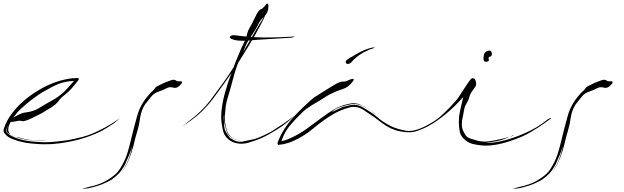

<svg xmlns="http://www.w3.org/2000/svg" viewBox="-35 -864 3598 1107"><path d="M53.7 -164.1Q24.4 -158.2 24.4 -164.1Q24.4 -168.9 30.3 -175.8Q72.3 -210 113.3 -215.8Q155.3 -220.7 185.5 -238.3Q226.6 -263.7 267.6 -286.1Q308.6 -309.6 337.9 -337.9Q349.6 -350.6 362.3 -364.3Q374 -377.9 385.7 -390.6Q389.6 -395.5 390.6 -396.5Q390.6 -397.5 385.7 -397.5Q340.8 -394.5 304.7 -380.9Q269.5 -367.2 206.1 -330.1Q182.6 -315.4 161.1 -298.8Q138.7 -283.2 117.2 -264.6Q99.6 -250 83 -234.4Q66.4 -219.7 51.8 -199.2Q48.8 -194.3 37.1 -177.7Q25.4 -162.1 17.6 -142.6Q13.7 -131.8 12.7 -122.1Q11.7 -111.3 15.6 -102.5Q19.5 -90.8 33.2 -83Q46.9 -74.2 74.2 -71.3Q133.8 -53.7 182.6 -53.7Q231.4 -52.7 231.4 -52.7Q231.4 -51.8 206.1 -51.8Q181.6 -51.8 150.4 -54.7Q132.8 -55.7 116.2 -58.6Q99.6 -61.5 85 -65.4Q46.9 -74.2 23.4 -88.9Q0 -102.5 2.9 -114.3Q6.8 -127.9 8.8 -134.8Q10.7 -140.6 10.7 -140.6Q10.7 -140.6 8.8 -136.7Q6.8 -131.8 0 -114.3Q-2 -96.7 37.1 -77.1Q75.2 -57.6 143.6 -48.8Q213.9 -42 256.8 -44.9Q298.8 -47.9 355.5 -55.7Q393.6 -62.5 442.4 -75.2Q491.2 -86.9 568.4 -127.9Q606.4 -148.4 631.8 -166Q657.2 -182.6 657.2 -182.6Q657.2 -182.6 638.7 -167Q621.1 -150.4 573.2 -122.1Q546.9 -104.5 486.3 -81.1Q425.8 -57.6 348.6 -43.9Q306.6 -36.1 262.7 -33.2Q243.2 -32.2 222.7 -32.2Q199.2 -32.2 175.8 -34.2Q145.5 -36.1 118.2 -40Q89.8 -44.9 64.5 -52.7Q51.8 -56.6 39.1 -61.5Q26.4 -66.4 14.6 -73.2Q4.9 -79.1 -6.8 -92.8Q-14.6 -101.6 -14.6 -111.3Q-14.6 -118.2 -11.7 -125Q4.9 -173.8 36.1 -212.9Q66.4 -252 105.5 -286.1Q145.5 -319.3 190.4 -345.7Q234.4 -372.1 283.2 -389.6Q307.6 -398.4 333 -404.3Q358.4 -410.2 384.8 -413.1Q390.6 -413.1 396.5 -413.1Q402.3 -414.1 408.2 -414.1Q409.2 -414.1 411.1 -414.1Q418 -415 418.9 -410.2Q419.9 -403.3 415 -399.4Q405.3 -386.7 395.5 -375Q385.7 -362.3 375 -350.6Q357.4 -332 335 -314.5Q312.5 -296.9 298.8 -276.4Q286.1 -261.7 265.6 -248Q244.1 -235.4 205.1 -210.9Q136.7 -175.8 118.2 -169.9Q99.6 -163.1 91.8 -166Q86.9 -167 80.1 -168Q74.2 -168.9 53.7 -164.1Q53.7 -164.1 74.2 -181.6Q95.7 -199.2 109.4 -211.9Q109.4 -211.9 53.7 -164.1Z M999 -395.5Q1014.6 -396.5 1014.6 -390.6Q1014.6 -384.8 1010.7 -380.9Q988.3 -352.5 965.8 -358.4Q942.4 -365.2 925.8 -355.5Q903.3 -343.8 879.9 -335.9Q856.4 -328.1 841.8 -312.5Q825.2 -293 821.3 -287.1Q816.4 -281.2 801.8 -262.7Q779.3 -228.5 773.4 -186.5Q767.6 -143.6 755.9 -105.5Q744.1 -67.4 735.4 -27.3Q725.6 11.7 710.9 48.8Q698.2 82 682.6 105.5Q667 128.9 666 128.9Q667 128.9 682.6 103.5Q698.2 77.1 706.1 54.7Q721.7 11.7 723.6 -3.9Q725.6 -19.5 726.6 -18.6Q724.6 -19.5 721.7 -3.9Q718.8 11.7 686.5 83Q668 117.2 651.4 134.8Q634.8 152.3 609.4 170.9Q590.8 182.6 565.4 193.4Q541 205.1 495.1 216.8Q471.7 222.7 455.1 223.6Q438.5 223.6 438.5 223.6Q438.5 223.6 451.2 220.7Q463.9 216.8 492.2 210Q501 209 514.6 204.1Q529.3 200.2 545.9 193.4Q578.1 180.7 612.3 155.3Q647.5 130.9 667 91.8Q686.5 58.6 698.2 22.5Q710 -14.6 718.8 -52.7Q735.4 -123 754.9 -192.4Q773.4 -261.7 822.3 -316.4Q831.1 -328.1 842.8 -337.9Q853.5 -346.7 856.4 -352.5Q863.3 -363.3 876 -369.1Q888.7 -375 912.1 -386.7Q955.1 -404.3 964.8 -404.3Q974.6 -404.3 978.5 -400.4Q981.4 -398.4 985.4 -396.5Q989.3 -394.5 999 -395.5Q999 -395.5 987.3 -382.8Q975.6 -370.1 967.8 -361.3Q967.8 -361.3 999 -395.5Z M1491.2 -829.1Q1501 -842.8 1505.9 -843.8Q1506.8 -843.8 1507.8 -842.8Q1512.7 -838.9 1512.7 -832Q1513.7 -793 1489.3 -770.5Q1464.8 -748 1450.2 -716.8Q1439.5 -694.3 1425.8 -674.8Q1412.1 -655.3 1399.4 -634.8Q1389.6 -619.1 1382.8 -602.5Q1376 -585 1368.2 -568.4Q1353.5 -538.1 1340.8 -507.8Q1328.1 -477.5 1318.4 -444.3Q1311.5 -419.9 1304.7 -394.5Q1297.9 -370.1 1291 -344.7Q1285.2 -322.3 1277.3 -298.8Q1270.5 -276.4 1266.6 -252.9Q1264.6 -240.2 1261.7 -198.2Q1258.8 -155.3 1272.5 -114.3Q1276.4 -98.6 1284.2 -88.9Q1292 -78.1 1300.8 -71.3Q1318.4 -59.6 1333 -57.6Q1347.7 -55.7 1346.7 -56.6Q1346.7 -53.7 1329.1 -57.6Q1310.5 -61.5 1293.9 -75.2Q1287.1 -80.1 1281.2 -87.9Q1275.4 -95.7 1272.5 -105.5Q1254.9 -159.2 1256.8 -180.7Q1258.8 -202.1 1255.9 -201.2Q1255.9 -201.2 1255.9 -198.2Q1255.9 -195.3 1254.9 -180.7Q1256.8 -168 1257.8 -137.7Q1258.8 -106.4 1292 -68.4Q1332 -41 1364.3 -47.9Q1395.5 -53.7 1433.6 -62.5Q1460 -71.3 1484.4 -83Q1508.8 -93.8 1532.2 -107.4Q1566.4 -128.9 1604.5 -154.3Q1641.6 -179.7 1662.1 -197.3Q1624 -156.2 1566.4 -120.1Q1508.8 -84 1477.5 -70.3Q1441.4 -53.7 1396.5 -41Q1377 -35.2 1357.4 -35.2Q1331.1 -35.2 1304.7 -45.9Q1260.7 -68.4 1251 -110.4Q1241.2 -151.4 1240.2 -185.5Q1240.2 -221.7 1246.1 -256.8Q1252 -292 1261.7 -328.1Q1279.3 -390.6 1301.8 -450.2Q1324.2 -510.7 1349.6 -570.3Q1359.4 -593.8 1372.1 -618.2Q1384.8 -642.6 1389.6 -668Q1393.6 -686.5 1404.3 -704.1Q1415 -721.7 1422.9 -738.3Q1446.3 -788.1 1455.1 -798.8Q1463.9 -809.6 1469.7 -811.5Q1472.7 -812.5 1477.5 -814.5Q1481.4 -817.4 1491.2 -829.1Q1491.2 -829.1 1490.2 -807.6Q1489.3 -786.1 1489.3 -772.5Q1489.3 -772.5 1491.2 -829.1ZM1296.9 -658.2Q1303.7 -661.1 1312.5 -661.1Q1318.4 -661.1 1326.2 -660.2Q1344.7 -657.2 1355.5 -656.2Q1376 -654.3 1396.5 -652.3Q1417 -650.4 1437.5 -649.4Q1487.3 -646.5 1539.1 -648.4Q1590.8 -649.4 1640.6 -652.3Q1663.1 -654.3 1664.1 -652.3Q1664.1 -652.3 1661.1 -651.4Q1652.3 -647.5 1641.6 -646.5Q1601.6 -643.6 1561.5 -641.6Q1521.5 -638.7 1481.4 -636.7Q1445.3 -634.8 1406.2 -630.9Q1387.7 -628.9 1369.1 -628.9Q1349.6 -628.9 1331.1 -630.9Q1314.5 -632.8 1297.9 -640.6Q1289.1 -644.5 1290 -649.4Q1290 -653.3 1296.9 -658.2ZM1469.7 -724.6Q1435.5 -659.2 1396.5 -595.7Q1357.4 -531.2 1317.4 -469.7Q1261.7 -385.7 1196.3 -298.8Q1130.9 -211.9 1050.8 -159.2Q1033.2 -146.5 1017.6 -136.7Q1013.7 -133.8 1013.7 -133.8Q1013.7 -134.8 1049.8 -162.1Q1127 -219.7 1175.8 -283.2Q1223.6 -346.7 1254.9 -390.6Q1282.2 -429.7 1306.6 -467.8Q1331.1 -506.8 1356.4 -546.9Q1378.9 -584 1400.4 -621.1Q1421.9 -658.2 1443.4 -695.3Q1456.1 -718.8 1472.7 -743.2Q1488.3 -768.6 1495.1 -793.9Q1502 -803.7 1502.9 -803.7Q1503.9 -803.7 1503.9 -802.7Q1503.9 -799.8 1498 -785.2Q1485.4 -752.9 1469.7 -724.6Z M1975.6 -402.3Q1994.1 -410.2 2000 -409.2Q2002.9 -409.2 2003.9 -408.2Q2005.9 -402.3 2000 -395.5Q1974.6 -360.4 1938.5 -349.6Q1903.3 -338.9 1867.2 -320.3Q1845.7 -308.6 1825.2 -294.9Q1804.7 -281.2 1783.2 -269.5Q1764.6 -258.8 1746.1 -246.1Q1727.5 -234.4 1711.9 -219.7Q1679.7 -187.5 1669.9 -177.7Q1660.2 -168 1632.8 -135.7Q1620.1 -119.1 1610.4 -102.5Q1601.6 -86.9 1593.8 -67.4Q1590.8 -59.6 1587.9 -50.8Q1585 -43 1582 -35.2Q1583 -33.2 1575.2 -43.9Q1566.4 -54.7 1572.3 -46.9Q1589.8 -50.8 1606.4 -54.7Q1623 -59.6 1639.6 -67.4Q1687.5 -88.9 1731.4 -120.1Q1776.4 -152.3 1817.4 -183.6Q1853.5 -210.9 1892.6 -234.4Q1932.6 -256.8 1978.5 -265.6Q2009.8 -274.4 2041 -260.7Q2072.3 -247.1 2088.9 -236.3Q2107.4 -223.6 2117.2 -215.8Q2127.9 -208 2127.9 -208Q2127.9 -205.1 2108.4 -221.7Q2087.9 -238.3 2059.6 -251Q2043 -258.8 2025.4 -262.7Q2008.8 -266.6 1991.2 -263.7Q1910.2 -247.1 1888.7 -227.5Q1867.2 -207 1865.2 -210.9Q1864.3 -211.9 1902.3 -229.5Q1939.5 -247.1 1943.4 -248Q1961.9 -252.9 1990.2 -258.8Q2018.6 -264.6 2051.8 -248Q2112.3 -213.9 2142.6 -186.5Q2173.8 -159.2 2222.7 -134.8Q2254.9 -120.1 2303.7 -110.4Q2352.5 -101.6 2427.7 -141.6Q2463.9 -161.1 2487.3 -178.7Q2510.7 -196.3 2511.7 -195.3Q2510.7 -196.3 2495.1 -179.7Q2478.5 -163.1 2432.6 -135.7Q2413.1 -125 2371.1 -109.4Q2329.1 -94.7 2274.4 -106.4Q2218.8 -116.2 2169.9 -153.3Q2121.1 -191.4 2073.2 -221.7Q2026.4 -257.8 1978.5 -244.1Q1929.7 -230.5 1891.6 -209Q1830.1 -172.9 1774.4 -126Q1719.7 -79.1 1653.3 -49.8Q1641.6 -44.9 1629.9 -41Q1618.2 -37.1 1605.5 -34.2Q1597.7 -33.2 1589.8 -31.2Q1582 -30.3 1574.2 -29.3Q1572.3 -27.3 1570.3 -27.3Q1569.3 -27.3 1567.4 -30.3Q1565.4 -33.2 1564.5 -37.1Q1564.5 -39.1 1565.4 -41Q1567.4 -44.9 1568.4 -49.8Q1570.3 -53.7 1572.3 -58.6Q1591.8 -104.5 1621.1 -144.5Q1651.4 -185.5 1686.5 -219.7Q1704.1 -237.3 1721.7 -253.9Q1740.2 -270.5 1757.8 -287.1Q1775.4 -303.7 1796.9 -315.4Q1818.4 -328.1 1838.9 -341.8Q1900.4 -380.9 1917 -387.7Q1933.6 -394.5 1940.4 -393.6Q1945.3 -393.6 1951.2 -393.6Q1958 -393.6 1975.6 -402.3Q1975.6 -402.3 1959 -381.8Q1942.4 -360.4 1930.7 -346.7Q1930.7 -346.7 1975.6 -402.3ZM1958 -507.8Q1958 -507.8 1958 -508.8Q1958 -516.6 1987.3 -533.2Q2017.6 -550.8 2027.3 -556.6Q2047.9 -568.4 2072.3 -578.1Q2097.7 -586.9 2111.3 -589.8Q2118.2 -590.8 2121.1 -590.8Q2124 -590.8 2124 -589.8Q2124 -589.8 2123 -588.9Q2118.2 -585 2113.3 -584Q2092.8 -579.1 2060.5 -561.5Q2029.3 -543.9 2002.9 -518.6Q2001 -516.6 1995.1 -509.8Q1989.3 -502.9 1986.3 -501Q1980.5 -496.1 1970.7 -495.1Q1970.7 -495.1 1969.7 -495.1Q1960.9 -494.1 1958 -507.8Z M2755.9 -549.8Q2758.8 -564.5 2778.3 -571.3Q2783.2 -572.3 2787.1 -572.3Q2798.8 -572.3 2800.8 -555.7Q2800.8 -553.7 2800.8 -552.7Q2800.8 -540 2790 -537.1Q2777.3 -534.2 2783.2 -523.4Q2784.2 -520.5 2783.2 -515.6Q2782.2 -509.8 2774.4 -508.8Q2770.5 -507.8 2767.6 -507.8Q2753.9 -507.8 2752.9 -521.5Q2752.9 -524.4 2752.9 -528.3Q2752.9 -540 2755.9 -549.8ZM2686.5 -368.2Q2643.6 -308.6 2585.9 -252Q2527.3 -195.3 2462.9 -153.3Q2454.1 -147.5 2445.3 -143.6Q2443.4 -143.6 2443.4 -143.6Q2442.4 -144.5 2460.9 -157.2Q2490.2 -178.7 2525.4 -211.9Q2560.5 -245.1 2589.8 -279.3Q2595.7 -285.2 2606.4 -299.8Q2617.2 -315.4 2628.9 -334Q2646.5 -360.4 2663.1 -385.7Q2679.7 -410.2 2685.5 -412.1Q2688.5 -413.1 2690.4 -413.1Q2700.2 -413.1 2701.2 -404.3Q2701.2 -402.3 2700.2 -398.4Q2696.3 -380.9 2686.5 -368.2ZM2683.6 -401.4Q2689.5 -412.1 2694.3 -412.1Q2695.3 -412.1 2696.3 -412.1Q2702.1 -410.2 2705.1 -404.3Q2715.8 -378.9 2705.1 -363.3Q2695.3 -348.6 2681.6 -330.1Q2674.8 -319.3 2670.9 -304.7Q2668 -291 2661.1 -279.3Q2655.3 -267.6 2648.4 -255.9Q2642.6 -243.2 2640.6 -229.5Q2636.7 -205.1 2634.8 -198.2Q2632.8 -190.4 2628.9 -168.9Q2626 -146.5 2629.9 -126Q2634.8 -105.5 2653.3 -79.1Q2661.1 -71.3 2673.8 -66.4Q2685.5 -62.5 2699.2 -58.6Q2710.9 -54.7 2721.7 -51.8Q2732.4 -48.8 2746.1 -48.8Q2754.9 -45.9 2780.3 -48.8Q2805.7 -51.8 2835 -58.6Q2870.1 -65.4 2899.4 -74.2Q2928.7 -82 2927.7 -84Q2925.8 -85.9 2882.8 -66.4Q2839.8 -47.9 2765.6 -41Q2781.2 -39.1 2809.6 -42Q2836.9 -44.9 2888.7 -58.6Q2921.9 -68.4 2955.1 -81.1Q2988.3 -93.8 3021.5 -110.4Q3039.1 -119.1 3055.7 -128.9Q3071.3 -139.6 3087.9 -149.4Q3095.7 -154.3 3115.2 -169.9Q3134.8 -185.5 3143.6 -183.6Q3143.6 -183.6 3132.8 -174.8Q3121.1 -166 3096.7 -148.4Q3075.2 -132.8 3026.4 -103.5Q2978.5 -74.2 2909.2 -51.8Q2852.5 -32.2 2800.8 -26.4Q2784.2 -24.4 2767.6 -24.4Q2730.5 -24.4 2690.4 -34.2Q2662.1 -41 2639.6 -63.5Q2616.2 -85.9 2614.3 -114.3Q2610.4 -137.7 2610.4 -161.1Q2610.4 -192.4 2617.2 -223.6Q2628.9 -278.3 2641.6 -330.1Q2652.3 -372.1 2658.2 -378.9Q2664.1 -385.7 2669.9 -387.7Q2672.9 -387.7 2675.8 -390.6Q2678.7 -392.6 2683.6 -401.4Q2683.6 -401.4 2689.5 -383.8Q2695.3 -367.2 2699.2 -355.5Q2699.2 -355.5 2683.6 -401.4Z M3481.4 -395.5Q3497.1 -396.5 3497.1 -390.6Q3497.1 -384.8 3493.2 -380.9Q3470.7 -352.5 3448.2 -358.4Q3424.8 -365.2 3408.2 -355.5Q3385.7 -343.8 3362.3 -335.9Q3338.9 -328.1 3324.2 -312.5Q3307.6 -293 3303.7 -287.1Q3298.8 -281.2 3284.2 -262.7Q3261.7 -228.5 3255.9 -186.5Q3250 -143.6 3238.3 -105.5Q3226.6 -67.4 3217.8 -27.3Q3208 11.7 3193.4 48.8Q3180.7 82 3165 105.5Q3149.4 128.9 3148.4 128.9Q3149.4 128.9 3165 103.5Q3180.7 77.1 3188.5 54.7Q3204.1 11.7 3206.1 -3.9Q3208 -19.5 3209 -18.6Q3207 -19.5 3204.1 -3.9Q3201.2 11.7 3168.9 83Q3150.4 117.2 3133.8 134.8Q3117.2 152.3 3091.8 170.9Q3073.2 182.6 3047.9 193.4Q3023.4 205.1 2977.5 216.8Q2954.1 222.7 2937.5 223.6Q2920.9 223.6 2920.9 223.6Q2920.9 223.6 2933.6 220.7Q2946.3 216.8 2974.6 210Q2983.4 209 2997.1 204.1Q3011.7 200.2 3028.3 193.4Q3060.5 180.7 3094.7 155.3Q3129.9 130.9 3149.4 91.8Q3168.9 58.6 3180.7 22.5Q3192.4 -14.6 3201.2 -52.7Q3217.8 -123 3237.3 -192.4Q3255.9 -261.7 3304.7 -316.4Q3313.5 -328.1 3325.2 -337.9Q3335.9 -346.7 3338.9 -352.5Q3345.7 -363.3 3358.4 -369.1Q3371.1 -375 3394.5 -386.7Q3437.5 -404.3 3447.3 -404.3Q3457 -404.3 3460.9 -400.4Q3463.9 -398.4 3467.8 -396.5Q3471.7 -394.5 3481.4 -395.5Q3481.4 -395.5 3469.7 -382.8Q3458 -370.1 3450.2 -361.3Q3450.2 -361.3 3481.4 -395.5Z"/></svg>

Font: Margalida Font
Style: Regular
Weight: 400
Designer: Mateu Riera. mateurierasureda@hotmail.com
Version: Version 1.0